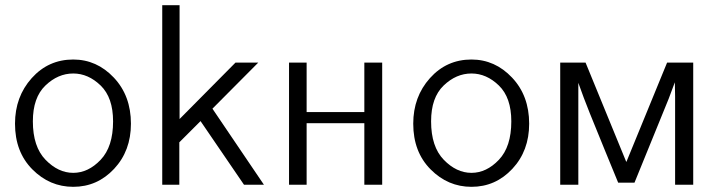

<svg xmlns="http://www.w3.org/2000/svg" viewBox="-20 -714 2781 742"><path d="M38 -236Q38 -340 102.5 -412Q167 -484 263 -484Q354 -484 420 -414Q486 -344 486 -236Q486 -131 421 -61.5Q356 8 263 8Q172 8 105 -59.5Q38 -127 38 -236ZM107 -245Q107 -147 156 -96.5Q205 -46 263 -46Q321 -46 369 -96.5Q417 -147 417 -245Q417 -337 369 -383.5Q321 -430 263 -430Q204 -430 155.5 -383.5Q107 -337 107 -245Z M607 0V-694H674V-254Q710 -290 782 -363Q854 -436 890 -472H978L801 -294L1000 0H923L755 -246L673 -164V0Z M1097 0V-472H1165V-281H1388V-472H1457V0H1388V-238H1165V0Z M1577 -236Q1577 -340 1641.5 -412Q1706 -484 1802 -484Q1893 -484 1959 -414Q2025 -344 2025 -236Q2025 -131 1960 -61.5Q1895 8 1802 8Q1711 8 1644 -59.5Q1577 -127 1577 -236ZM1646 -245Q1646 -147 1695 -96.5Q1744 -46 1802 -46Q1860 -46 1908 -96.5Q1956 -147 1956 -245Q1956 -337 1908 -383.5Q1860 -430 1802 -430Q1743 -430 1694.5 -383.5Q1646 -337 1646 -245Z M2145 0V-472H2243L2400 -89H2401L2558 -472H2659V0H2589V-341Q2589 -350 2588.5 -368Q2588 -386 2588 -396L2564 -332L2432 -8H2369Q2353 -47 2318.5 -131Q2284 -215 2259.5 -276Q2235 -337 2215 -394V0Z"/></svg>

Font: Coval
Style: ExtraLight
Weight: 250
Foundry: Context Ltd
Version: Version 001.000